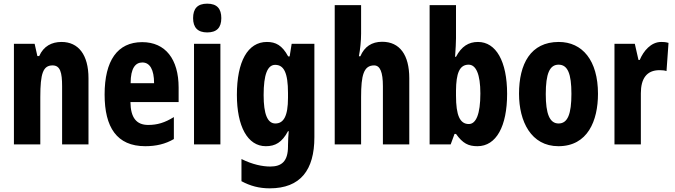

<svg xmlns="http://www.w3.org/2000/svg" viewBox="-20 -839 3682 1048"><path d="M316 -610C262 -610 218 -587 194 -533H184L169 -600H56V-51H200V-310C200 -438 215 -482 267 -482C309 -482 319 -443 319 -368V-51H463V-412C463 -540 408 -610 316 -610Z M756 -609C621 -609 551 -508 551 -323C551 -145 617 -41 773 -41C832 -41 883 -53 929 -80V-200C879 -169 838 -157 789 -157C725 -157 693 -196 692 -282H955V-361C955 -516 883 -609 756 -609ZM757 -498C798 -498 821 -459 821 -385H693C693 -468 720 -498 757 -498Z M1111 -819C1058 -819 1034 -792 1034 -740C1034 -688 1060 -662 1111 -662C1163 -662 1188 -688 1188 -740C1188 -791 1165 -819 1111 -819ZM1183 -600H1039V-51H1183Z M1437 -610C1332 -610 1273 -503 1273 -321C1273 -150 1331 -41 1431 -41C1482 -41 1519 -61 1552 -123H1556C1554 -102 1552 -71 1552 -46V-40C1552 43 1516 70 1455 70C1413 70 1358 59 1298 29V150C1346 176 1395 189 1452 189C1620 189 1696 89 1696 -90V-600H1572L1561 -531H1553C1520 -592 1485 -610 1437 -610ZM1482 -485C1529 -485 1552 -443 1552 -331V-305C1552 -205 1528 -165 1483 -165C1440 -165 1419 -216 1419 -320C1419 -432 1440 -485 1482 -485Z M1951 -655V-811H1807V-51H1951V-310C1951 -428 1965 -482 2022 -482C2055 -482 2070 -445 2070 -368V-51H2214V-412C2214 -539 2162 -611 2066 -611C2009 -611 1969 -584 1947 -532H1939C1946 -568 1951 -616 1951 -655Z M2469 -630V-811H2325V-51H2440L2461 -108H2469C2506 -56 2537 -41 2586 -41C2689 -41 2748 -150 2748 -327C2748 -505 2687 -610 2589 -610C2538 -610 2499 -586 2469 -529H2464C2467 -572 2469 -609 2469 -630ZM2538 -486C2578 -486 2602 -434 2602 -329C2602 -215 2578 -162 2539 -162C2490 -162 2469 -210 2469 -317V-345C2470 -437 2487 -486 2538 -486Z M3244 -327C3244 -509 3159 -610 3030 -610C2876 -610 2813 -490 2813 -327C2813 -176 2879 -41 3028 -41C3188 -41 3244 -180 3244 -327ZM2959 -325C2959 -437 2980 -486 3029 -486C3079 -486 3099 -436 3099 -327C3099 -217 3079 -165 3029 -165C2980 -165 2959 -218 2959 -325Z M3589 -610C3533 -610 3492 -560 3472 -512H3465L3445 -600H3334V-51H3478V-330C3478 -409 3509 -456 3580 -456C3592 -456 3608 -455 3618 -451L3629 -605C3611 -610 3600 -610 3589 -610Z"/></svg>

Font: Noto Sans Tamil UI ExtraCondensed ExtraBold
Style: Regular
Weight: 800
Width: 2
Designer: Jelle Bosma - Monotype Design Team
Foundry: Monotype Imaging Inc.
Version: Version 2.004